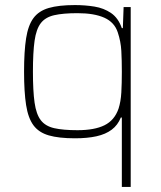

<svg xmlns="http://www.w3.org/2000/svg" viewBox="-20 -538 636 758"><path d="M461 200V-74H457Q445 -44 421 -26Q397 -8 361 0Q325 8 276 8Q212 8 172.5 -3.5Q133 -15 112 -43.5Q91 -72 83 -123.5Q75 -175 75 -255Q75 -335 83 -386.5Q91 -438 112 -466.5Q133 -495 172.5 -506.5Q212 -518 276 -518Q316 -518 353 -512Q390 -506 418.5 -486.5Q447 -467 461 -427H465L468 -510H496V200ZM286 -24Q353 -24 392.5 -43.5Q432 -63 448 -109Q457 -137 459 -173Q461 -209 461 -255Q461 -300 459 -337Q457 -374 445 -410Q432 -450 392 -468Q352 -486 286 -486Q229 -486 194 -478Q159 -470 141 -446.5Q123 -423 116.5 -377Q110 -331 110 -255Q110 -179 116.5 -133Q123 -87 141 -63.5Q159 -40 194 -32Q229 -24 286 -24Z"/></svg>

Font: Saira Thin
Style: Regular
Weight: 100
Designer: Hector Gatti with collaboration of the Omnibus-Type team
Foundry: Omnibus-Type
Version: Version 1.101